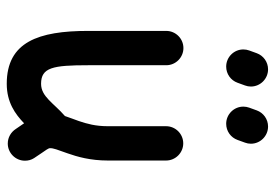

<svg xmlns="http://www.w3.org/2000/svg" viewBox="-138 -638 783 546"><g transform="rotate(90 253.0 -365.5)"><path d="M68.4 -447.3V-225.1C68.4 -84 99.6 6.3 218.8 6.3C271.5 6.3 304.7 -17.6 331.1 -43L347.2 -19.5C356 -5.9 371.1 3.4 388.7 3.4C415.5 3.4 437.5 -18.6 437.5 -45.4C437.5 -55.2 435.1 -63.5 430.2 -71.3C420.4 -86.9 411.6 -98.1 405.8 -107.4C402.8 -112.3 401.9 -114.7 401.9 -115.7C401.4 -127 406.7 -138.2 416.5 -166.5C426.3 -194.3 437 -231.4 437 -281.2V-446.8C437 -473.6 415 -495.6 388.2 -495.6C361.3 -495.6 339.4 -473.6 339.4 -446.8V-281.2C339.4 -246.1 332.5 -221.7 324.7 -198.7C319.8 -184.6 314.5 -171.4 310.5 -159.2C273.4 -127 255.4 -91.3 218.8 -91.3C172.4 -91.3 166 -125 166 -225.1V-447.3C166 -474.1 144 -496.1 117.2 -496.1C90.3 -496.1 68.4 -474.1 68.4 -447.3ZM215.8 -649.9 223.6 -671.4C225.6 -676.8 226.6 -682.1 226.6 -688C226.6 -714.8 204.6 -736.8 177.7 -736.8C156.7 -736.8 138.7 -723.6 131.8 -704.6L124 -683.1C122.1 -677.7 121.1 -672.4 121.1 -666.5C121.1 -639.6 143.1 -617.7 169.9 -617.7C190.9 -617.7 209 -630.9 215.8 -649.9ZM378.4 -649.9 386.2 -671.4C388.2 -676.8 389.2 -682.1 389.2 -688C389.2 -714.8 367.2 -736.8 340.3 -736.8C319.3 -736.8 301.3 -723.6 294.4 -704.6L286.6 -683.1C284.7 -677.7 283.7 -672.4 283.7 -666.5C283.7 -639.6 305.7 -617.7 332.5 -617.7C353.5 -617.7 371.6 -630.9 378.4 -649.9Z"/></g></svg>

Font: Velvelyne Book
Style: Bold
Weight: 700
Designer: Manon Van der Borght et Mariel Nils
Foundry: Velvetyne
Version: Version 1.070;Glyphs 3.3.1 (3343)